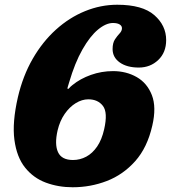

<svg xmlns="http://www.w3.org/2000/svg" viewBox="-20 -780 721 810"><path d="M494.5 -661Q494.5 -649.5 484.8 -639.2Q475 -629 465 -614Q455 -599 455 -573Q455 -538 485.2 -516.5Q515.5 -495 565.5 -495Q614 -495 647.5 -526.8Q681 -558.5 681 -611Q681 -672.5 631 -716.2Q581 -760 474.5 -760Q405 -760 338.8 -733Q272.5 -706 216 -655Q159.5 -604 118 -532Q76.5 -460 55.5 -370Q31 -263 40.8 -190Q50.5 -117 85.8 -73Q121 -29 173.5 -9.5Q226 10 286.5 10Q362 10 430.8 -16.5Q499.5 -43 550.5 -100.2Q601.5 -157.5 622.5 -250Q640.5 -327.5 620.8 -378.5Q601 -429.5 556.8 -454.8Q512.5 -480 457 -480Q408.5 -480 363.5 -464Q318.5 -448 285.5 -421Q276 -413.5 272.2 -408.5Q268.5 -403.5 265.5 -405.5Q263.5 -407 265.8 -413Q268 -419 271.5 -432Q296 -515.5 327.8 -571.2Q359.5 -627 393.2 -655Q427 -683 456.5 -683Q474.5 -683 484.5 -677Q494.5 -671 494.5 -661ZM419.5 -235Q409.5 -190.5 389.8 -161.8Q370 -133 343.8 -119Q317.5 -105 288 -105Q240 -105 224.8 -138Q209.5 -171 223 -230Q232.5 -270 253 -299.5Q273.5 -329 299.8 -345Q326 -361 352.5 -361Q393 -361 414.2 -333.2Q435.5 -305.5 419.5 -235Z"/></svg>

Font: Besley Black
Style: Italic
Weight: 900
Italic angle: -13°
Designer: Owen Earl
Foundry: indestructible type*
Version: Version 2.001